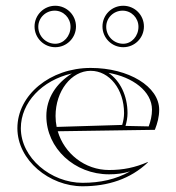

<svg xmlns="http://www.w3.org/2000/svg" viewBox="-20 -641 610 667"><path d="M349 -548C349 -578.9 374.5 -604 406 -604C436.4 -604 461 -578.9 461 -548C461 -515.4 437.3 -489 408 -489C375.4 -489 349 -515.4 349 -548ZM113 -548C113 -578.9 138.5 -604 170 -604C200.4 -604 225 -578.9 225 -548C225 -515.4 201.3 -489 172 -489C139.4 -489 113 -515.4 113 -548ZM336 -549C336 -509.3 368.3 -477 408 -477C448 -477 480 -509 480 -549C480 -589 448 -621 408 -621C368 -621 336 -589 336 -549ZM100 -549C100 -509.3 132.3 -477 172 -477C211.7 -477 244 -509.3 244 -549C244 -588.7 211.7 -621 172 -621C132.3 -621 100 -588.7 100 -549ZM229.9 -385.8C175.3 -351.4 141 -299.9 141 -238C141 -126.2 238.6 -35.4 358.9 -35.4C384.9 -35.4 406.9 -38.3 431.8 -45.6C382.8 -17.9 328.1 -5.9 266.8 -5.9C157.1 -5.9 52.4 -92.5 52.4 -195.6C52.4 -284.8 126.1 -362.2 229.9 -385.8ZM533 -260C533 -340 427.5 -405 295 -405C154.4 -405 40.4 -311.2 40.4 -195.6C40.4 -84.3 151.7 6.1 266.8 6.1C354.8 6.1 433 -19 494 -77L493 -78C449 -59 408.3 -50.4 358.9 -50.4C274.8 -50.4 203.4 -107.5 180.6 -185L518 -190C527.1 -213.7 533 -234.8 533 -260ZM356.9 -387.9C440.8 -373.5 508 -323.9 508 -260C508 -239.4 503.3 -220.3 496.6 -201.9L416 -203.6C420.2 -217.5 423 -232.9 423 -248C423 -308.3 397.3 -360.7 356.9 -387.9ZM176.8 -200.1C174.3 -212.3 173 -225 173 -238C173 -324.7 227.7 -395 295 -395C360.1 -395 411 -330.8 411 -248C411 -234.5 408.4 -220.1 404.5 -207Z"/></svg>

Font: SortefaxS01
Style: Medium
Weight: 500
Designer: gluk
Foundry: gluk
Version: Version 0.261